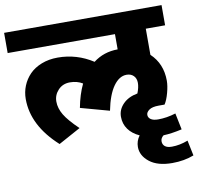

<svg xmlns="http://www.w3.org/2000/svg" viewBox="-108 -751 1114 1079"><g transform="rotate(-10 449.0 -211.5)"><path d="M789.2 231Q705.8 231 659.8 194.6Q613.8 158.2 613.8 108.7Q613.8 74.3 635 46Q594 27.3 571.8 -3.5Q549.5 -34.4 549.5 -75.1Q549.5 -115.8 580.1 -147.1Q610.7 -178.5 663.3 -188.1Q676.4 -220.9 676.4 -246.5Q676.4 -272 661.3 -287.2Q646.1 -302.3 621.3 -302.3Q579.4 -302.3 546 -255.6Q512.6 -208.8 494.9 -119.3L331.1 -164.3Q344.8 -238.1 372.6 -296.3Q341.3 -315.5 300.3 -315.5Q259.4 -315.5 233.1 -287.7Q206.8 -259.9 206.8 -221.9Q206.8 -184 229.5 -145.9Q252.3 -107.7 309.4 -53.1L183.5 15.7Q39.9 -114.3 39.9 -265.9Q39.9 -305.4 54.3 -341Q68.8 -376.6 95.6 -404.2Q122.3 -431.7 164.1 -448.2Q205.8 -464.6 256.8 -464.6Q365.5 -464.6 457.5 -405Q516.7 -451 597.1 -451.5V-538.4H-15.2V-653.7H883.2V-538.4H773V-389.3Q838.7 -327.6 838.7 -230Q838.7 -201.2 828.1 -161.8Q817.5 -122.3 802.8 -100.1H769Q732.6 -100.1 714.9 -87.7Q697.2 -75.3 697.2 -59.7Q697.2 -44 711.6 -34.1Q726 -24.3 753.3 -24.3Q802.3 -24.3 853.9 -40.4L873.1 53.6Q812.9 67.2 767.4 68.8Q750.3 81.9 750.3 100.4Q750.3 118.8 763.4 129.4Q776.5 140 802.8 140Q847.3 140 894.8 121.8L913 209.3Q857.4 231 789.2 231Z"/></g></svg>

Font: Khula ExtraBold
Style: Regular
Weight: 800
Designer: Erin McLaughlin, Steve Matteson
Version: Version 1.002;PS 1.0;hotconv 1.0.72;makeotf.lib2.5.5900; ttf